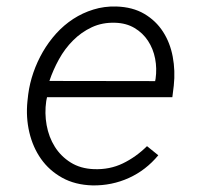

<svg xmlns="http://www.w3.org/2000/svg" viewBox="-20 -558 627 588"><path d="M263.2 9.8Q210 8.3 170.4 -13.7Q130.9 -35.6 105.7 -71.3Q80.6 -106.9 69.8 -152.8Q59.1 -198.7 64 -247.6L66.4 -269Q70.8 -302.7 82.3 -335.9Q93.8 -369.1 111.3 -399.4Q128.9 -429.7 152.3 -455.6Q175.8 -481.4 204.3 -500Q232.9 -518.6 266.1 -528.8Q299.3 -539.1 335.9 -538.1Q386.2 -536.6 421.9 -515.6Q457.5 -494.6 479.2 -460.9Q501 -427.2 509 -384.3Q517.1 -341.3 512.2 -295.9L507.8 -260.3H124L121.6 -248.5Q116.2 -211.4 122.8 -174.8Q129.4 -138.2 147.9 -108.6Q166.5 -79.1 196.5 -60.3Q226.6 -41.5 267.6 -40Q315.9 -38.1 356.2 -57.6Q396.5 -77.1 430.2 -110.4L464.8 -82.5Q426.8 -36.6 374.5 -12.9Q322.3 10.7 263.2 9.8ZM333 -488.3Q293.5 -489.7 261.2 -474.6Q229 -459.5 203.9 -434.3Q178.7 -409.2 160.6 -376.5Q142.6 -343.8 131.3 -310.1L455.1 -309.6L456.5 -316.9Q460.9 -348.1 455.1 -378.4Q449.2 -408.7 433.3 -432.9Q417.5 -457 392.1 -472.2Q366.7 -487.3 333 -488.3Z"/></svg>

Font: TypoPRO Roboto Mono
Style: Italic
Weight: 300
Designer: Google
Version: Version 2.000986; 2015; ttfautohint (v1.3)